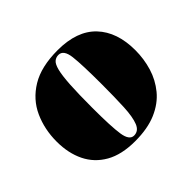

<svg xmlns="http://www.w3.org/2000/svg" viewBox="-132 -705 887 887"><g transform="rotate(-45 312.0 -261.5)"><path d="M292 14Q204 14 147 -18.5Q90 -51 62 -108.5Q34 -166 34 -241Q34 -321 64.5 -388.5Q95 -456 161.5 -496.5Q228 -537 336 -537Q462 -537 526 -469.5Q590 -402 590 -283Q590 -226 574 -173Q558 -120 523 -77.5Q488 -35 431 -10.5Q374 14 292 14ZM307 -8Q337 -8 350 -40.5Q363 -73 366 -134Q369 -195 369 -281Q369 -409 362.5 -464Q356 -519 323 -519Q307 -519 295 -509Q283 -499 275.5 -469.5Q268 -440 264.5 -383.5Q261 -327 261 -235Q261 -111 269 -59.5Q277 -8 307 -8Z"/></g></svg>

Font: Literata 72pt Black
Style: Italic
Weight: 900
Italic angle: -2°
Designer: Latin by Veronika Burian and Jose Scaglione. Greek by Irene Vlachou. Cyrillic by Vera Evstafieva
Foundry: TypeTogether
Version: Version 3.002